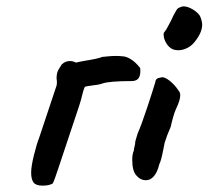

<svg xmlns="http://www.w3.org/2000/svg" viewBox="-20 -570 656 604"><path d="M78 -27Q78 -47 87 -83Q96 -119 103 -136L158 -301Q159 -303 159 -315Q158 -319 158 -325Q158 -342 165.5 -353.5Q173 -365 174 -367Q185 -378 200 -378Q210 -378 219 -373Q226 -375 248 -379Q287 -385 302 -391Q313 -392 323 -393Q333 -394 344 -394Q356 -394 364 -393Q377 -393 392 -383.5Q407 -374 421 -356Q423 -337 417.5 -326.5Q412 -316 397 -315Q323 -315 301 -307Q290 -303 269 -301Q253 -299 247 -297Q242 -287 236 -261Q237 -263 229 -237L186 -108Q178 -85 164.5 -43.5Q151 -2 146 7Q135 14 114 14Q93 14 85.5 4Q78 -6 78 -27Z M497 -469Q503 -476 509 -488Q515 -500 518 -505Q526 -523 531 -531Q538 -545 544 -546Q552 -550 557 -550Q570 -550 585.5 -541Q601 -532 609 -520Q616 -504 616 -492Q616 -468 593 -439Q583 -426 569 -419Q555 -412 541 -412Q527 -412 518 -418Q508 -425 502 -436Q496 -447 495 -457Q494 -467 497 -469ZM396 -67Q396 -86 401 -96Q401 -101 403 -108Q405 -115 405 -117Q404 -123 413 -150Q425 -177 443.5 -233Q462 -289 469 -313Q469 -318 473 -321.5Q477 -325 485 -326Q496 -330 513 -316.5Q530 -303 541 -286Q547 -280 547 -270Q547 -255 534 -228Q529 -217 524.5 -201Q520 -185 517 -171Q505 -144 498 -121Q495 -108 494 -101Q487 -64 481 -53Q475 -28 464 -15.5Q453 -3 439 -3Q422 -3 410 -17Q396 -31 396 -67Z"/></svg>

Font: Caveat
Style: Bold
Weight: 700
Designer: Pablo Impallari
Foundry: Pablo Impallari
Version: Version 1.500; ttfautohint (v1.6)